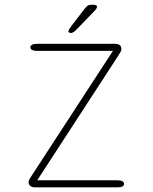

<svg xmlns="http://www.w3.org/2000/svg" viewBox="-20 -808 659 828"><path d="M140.5 -30.5H486Q500.5 -30.5 507.8 -26.5Q515 -22.5 515 -15Q515 -8 507.8 -4Q500.5 0 486 0H132Q118 0 110.8 -6Q103.5 -12 103.5 -22.5Q103.5 -28 106 -33Q108.5 -38 114 -46.5L467 -588.5H139.5Q125.5 -588.5 118.2 -592.8Q111 -597 111 -604Q111 -611 118.2 -615Q125.5 -619 139.5 -619H475Q489 -619 496.2 -613.5Q503.5 -608 503.5 -597.5Q503.5 -591 501 -586Q498.5 -581 493 -572.5ZM285 -665.5Q283 -665.5 279 -667.2Q275 -669 275 -673.5Q275 -679 289.5 -698L346 -771.5Q353 -780.5 358.8 -784Q364.5 -787.5 375.5 -787.5H383.5Q389.5 -787.5 394 -785.5Q398.5 -783.5 398.5 -779Q398.5 -772.5 389.5 -763L313 -683.5Q305 -675 298 -670.2Q291 -665.5 285 -665.5Z"/></svg>

Font: Sono ExtraLight Monospace ExtraLight
Style: Regular
Weight: 250
Version: Version 2.112